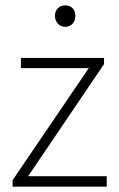

<svg xmlns="http://www.w3.org/2000/svg" viewBox="-20 -696 444 716"><path d="M27 0V-24L311 -442H58V-480H368V-457L85 -39H378V0ZM223 -596Q207 -596 196 -607.5Q185 -619 185 -637Q185 -655 196 -665.5Q207 -676 223 -676Q240 -676 250.5 -665.5Q261 -655 261 -637Q261 -619 250.5 -607.5Q240 -596 223 -596Z"/></svg>

Font: Source Sans 3 Light
Style: Regular
Weight: 300
Designer: Paul D. Hunt
Foundry: Adobe
Version: Version 3.052;hotconv 1.1.0;makeotfexe 2.6.0